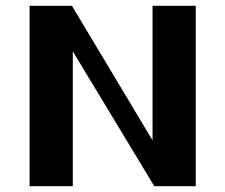

<svg xmlns="http://www.w3.org/2000/svg" viewBox="-20 -642 777 662"><path d="M506 -622H655V0H512L231 -465V0H82V-622H228L506 -158Z"/></svg>

Font: Sarpanch
Style: Bold
Weight: 700
Designer: Manushi Parikh (Devanagari and Latin), Jyotish Sonowal (Devanagari)
Foundry: Indian Type Foundry
Version: Version 2.004;PS 1.0;hotconv 1.0.78;makeotf.lib2.5.61930; tt